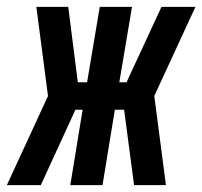

<svg xmlns="http://www.w3.org/2000/svg" viewBox="-58 -540 590 560"><path d="M-38 0 82 -260 48 -520H141L169 -300H196L233 -520H327L290 -300H311L413 -520H512L392 -260L426 0H333L304 -220H277L241 0H147L183 -220H162L61 0Z"/></svg>

Font: Iosevka Oblique
Style: Bold
Weight: 700
Italic angle: -9°
Monospace: yes
Designer: Belleve Invis
Foundry: Belleve Invis
Version: Version 32.5.0; ttfautohint (v1.8.4)